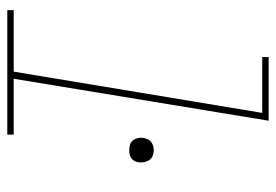

<svg xmlns="http://www.w3.org/2000/svg" viewBox="-138 -638 775 540"><g transform="rotate(90 250.0 -367.5)"><path d="M8 0V-18H181L297 -717H140V-735H319L201 -18H358V0ZM402 -343Q393 -343 385.5 -345.5Q378 -348 373.5 -354.5Q369 -361 367.5 -369Q366 -377 368 -385Q369 -391 372 -396.5Q375 -402 380 -405.5Q385 -409 390.5 -410.5Q396 -412 402 -412Q410 -412 417.5 -409Q425 -406 429.5 -399.5Q434 -393 435.5 -385Q437 -377 436 -369Q435 -363 432 -357.5Q429 -352 424 -348.5Q419 -345 413 -344Q407 -343 402 -343Z"/></g></svg>

Font: Iosevka Slab Thin Oblique
Style: Regular
Weight: 100
Italic angle: -9°
Monospace: yes
Designer: Belleve Invis
Foundry: Belleve Invis
Version: Version 11.1.0; ttfautohint (v1.8.3)